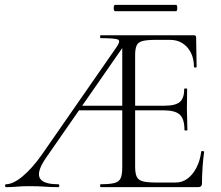

<svg xmlns="http://www.w3.org/2000/svg" viewBox="-20 -770 911 790"><path d="M5 0Q1 0 1 -6Q1 -12 5 -12Q34 -12 73 -44.5Q112 -77 151 -132L458 -574Q477 -600 466.5 -606.5Q456 -613 394 -613Q392 -613 392 -619Q392 -625 394 -625H778Q787 -625 787 -616L789 -495Q789 -492 783.5 -492Q778 -492 778 -495Q778 -528 765.5 -553Q753 -578 731 -592Q709 -606 680 -606H622Q586 -606 567.5 -601.5Q549 -597 542.5 -583.5Q536 -570 536 -543V-85Q536 -57 542.5 -43Q549 -29 567.5 -24Q586 -19 622 -19H703Q730 -19 751.5 -35Q773 -51 788 -79.5Q803 -108 808 -146Q808 -149 814 -148.5Q820 -148 820 -145Q816 -119 813.5 -82.5Q811 -46 811 -15Q811 0 795 0H394Q392 0 392 -6Q392 -12 394 -12Q432 -12 451 -17Q470 -22 476.5 -37Q483 -52 483 -81V-588L505 -604L171 -123Q131 -66 143 -39Q155 -12 219 -12Q224 -12 224 -6Q224 0 219 0Q189 0 164 -2Q139 -4 101 -4Q69 -4 50 -2Q31 0 5 0ZM290 -316 305 -335H511L518 -316ZM739 -235Q739 -280 720 -298Q701 -316 653 -316H511V-335H656Q702 -335 720 -350.5Q738 -366 738 -404Q738 -406 744 -406Q750 -406 750 -404Q750 -375 749.5 -359Q749 -343 749 -325Q749 -303 750 -281.5Q751 -260 751 -235Q751 -233 745 -233Q739 -233 739 -235ZM453 -724Q450 -724 448.5 -730.5Q447 -737 448.5 -743.5Q450 -750 453 -750H704Q708 -750 709 -743.5Q710 -737 709 -730.5Q708 -724 704 -724Z"/></svg>

Font: Cormorant Garamond Light Light
Style: Regular
Weight: 300
Version: Version 4.001